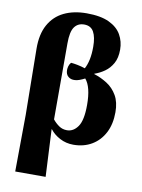

<svg xmlns="http://www.w3.org/2000/svg" viewBox="-105 -838 841 1138"><g transform="rotate(10 315.5 -269.5)"><path d="M68 229 71 -112 66 -509Q65 -597 97 -654.5Q129 -712 187 -740Q245 -768 323 -768Q407 -768 458 -744Q509 -720 532 -679.5Q555 -639 555 -590Q555 -540 536.5 -507Q518 -474 489.5 -454Q461 -434 429 -423V-421Q471 -408 508.5 -384Q546 -360 569 -320Q592 -280 592 -220Q592 -148 565 -96Q538 -44 490 -15.5Q442 13 379 13Q335 13 298 -6.5Q261 -26 239 -55H237L251 229ZM327 -65Q366 -65 392.5 -103Q419 -141 419 -233Q419 -342 381 -386Q366 -378 349.5 -372Q333 -366 322 -366Q298 -364 282 -377.5Q266 -391 266 -417Q266 -426 269 -438.5Q272 -451 282 -463Q297 -462 320.5 -457.5Q344 -453 368 -445Q381 -469 388 -502Q395 -535 395 -579Q395 -637 377.5 -668.5Q360 -700 320 -700Q282 -700 261.5 -671.5Q241 -643 241 -573V-115Q258 -94 279 -79.5Q300 -65 327 -65Z"/></g></svg>

Font: Noto Serif ExtraBold
Style: Regular
Weight: 800
Designer: Monotype Design Team
Foundry: Monotype Imaging Inc.
Version: Version 2.014